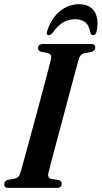

<svg xmlns="http://www.w3.org/2000/svg" viewBox="-26 -914 494 934"><path d="M209.5 -72.5Q203.5 -49.5 223 -44L259.5 -38Q274.5 -32.5 274.5 -21Q274.5 0 250.5 0H15Q-5.5 0 -5.5 -17.5Q-5.5 -33.5 12 -39L45.5 -45Q56.5 -47.5 63.2 -54.2Q70 -61 74 -75.5Q80 -96.5 91.5 -138.8Q103 -181 118 -235.8Q133 -290.5 149 -349.8Q165 -409 179.8 -464.2Q194.5 -519.5 205.8 -562.8Q217 -606 222.5 -628.5Q227 -650 207.5 -655.5L174 -662Q159 -667.5 159 -679.5Q159.5 -700 183.5 -700H417.5Q429 -700 433.2 -695.2Q437.5 -690.5 437.5 -683Q437.5 -667 419 -661.5L382.5 -654.5Q372.5 -651.5 366.8 -645.2Q361 -639 356.5 -625Q350.5 -603 338.8 -559.5Q327 -516 312.2 -460.5Q297.5 -405 281.8 -345.8Q266 -286.5 251.2 -231.8Q236.5 -177 225.5 -135Q214.5 -93 209.5 -72.5ZM339 -820.5Q306 -820.5 280 -804.5Q254 -788.5 230.5 -755Q220 -743 211.5 -743Q196.5 -743 204 -764.5Q224 -826 265.8 -859.8Q307.5 -893.5 358.5 -893.5Q409 -893.5 432.5 -859.5Q456 -825.5 444.5 -764Q441 -743 426 -743Q417 -743 413.5 -755Q408 -789.5 389.5 -805Q371 -820.5 339 -820.5Z"/></svg>

Font: Fraunces 144pt S050 SemiBold
Style: Italic
Weight: 600
Italic angle: -16°
Version: Version 1.000; ttfautohint (v1.8.3)